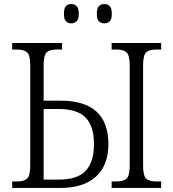

<svg xmlns="http://www.w3.org/2000/svg" viewBox="-20 -926 853 946"><path d="M494 -811Q478 -811 467.5 -821Q457 -831 457 -858Q457 -886 467.5 -896Q478 -906 494 -906Q510 -906 520.5 -896Q531 -886 531 -858Q531 -831 520.5 -821Q510 -811 494 -811ZM331 -811Q315 -811 305 -821Q295 -831 295 -858Q295 -886 305 -896Q315 -906 331 -906Q347 -906 357.5 -896Q368 -886 368 -858Q368 -831 357.5 -821Q347 -811 331 -811ZM40 0V-32H65Q97 -32 113 -45.5Q129 -59 129 -109V-604Q129 -655 113 -668.5Q97 -682 63 -682H40V-714H286V-682H260Q226 -682 210.5 -668.5Q195 -655 195 -604V-430H278Q514 -430 514 -216Q514 -111 452.5 -55.5Q391 0 278 0ZM195 -41H268Q362 -41 402.5 -84.5Q443 -128 443 -216Q443 -304 402 -346.5Q361 -389 268 -389H195ZM530 0V-32H554Q587 -32 603 -45.5Q619 -59 619 -110V-603Q619 -655 603 -668.5Q587 -682 554 -682H530V-714H774V-682H750Q716 -682 700.5 -668.5Q685 -655 685 -603V-111Q685 -59 700.5 -45.5Q716 -32 750 -32H774V0Z"/></svg>

Font: Noto Serif SemiCondensed Light
Style: Regular
Weight: 300
Width: 4
Designer: Monotype Design Team
Foundry: Monotype Imaging Inc.
Version: Version 2.013